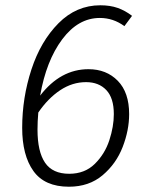

<svg xmlns="http://www.w3.org/2000/svg" viewBox="-20 -696 561 727"><path d="M469 -264Q469 -203 444.5 -139.5Q420 -76 368.5 -32.5Q317 11 241 11Q149 11 106.5 -48.5Q64 -108 64 -212Q64 -326 99 -433Q134 -540 201.5 -608Q269 -676 360 -676Q397 -676 425.5 -666Q454 -656 480 -636L451 -597Q409 -628 358 -628Q276 -628 215.5 -547Q155 -466 132 -334Q209 -434 315 -434Q383 -434 426 -390Q469 -346 469 -264ZM411 -264Q411 -325 382.5 -355Q354 -385 306 -385Q254 -385 208 -354.5Q162 -324 125 -270Q122 -236 122 -205Q122 -122 150.5 -80Q179 -38 242 -38Q301 -38 339 -75.5Q377 -113 394 -165Q411 -217 411 -264Z"/></svg>

Font: FiraGO Light
Style: Italic
Weight: 300
Italic angle: -8°
Designer: bBox Type GmbH
Foundry: bBox Type GmbH
Version: Version 1.001